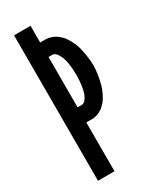

<svg xmlns="http://www.w3.org/2000/svg" viewBox="-171 -683 584 729"><g transform="rotate(-30 121.5 -319.0)"><path d="M159.2 -389.6Q159.2 -364.3 156.2 -344.7Q153.3 -324.2 148.4 -309.6Q141.6 -294.9 134.8 -287.1Q127 -280.3 119.1 -280.3Q119.1 -280.3 110.4 -280.3Q101.6 -280.3 101.6 -280.3Q101.6 -280.3 101.6 -308.6Q101.6 -336.9 101.6 -374Q101.6 -418.9 101.6 -460Q101.6 -501 101.6 -501Q101.6 -501 110.4 -501Q118.2 -501 118.2 -501Q118.2 -501 118.2 -501Q118.2 -501 118.2 -501Q126 -501 133.8 -493.2Q140.6 -486.3 147.5 -470.7Q153.3 -456.1 156.2 -435.5Q159.2 -415 159.2 -389.6Q159.2 -389.6 159.2 -389.6Q159.2 -389.6 159.2 -389.6ZM233.4 -389.6Q233.4 -409.2 230.5 -425.8Q228.5 -443.4 224.6 -459Q221.7 -474.6 215.8 -488.3Q210 -502 203.1 -513.7Q196.3 -525.4 187.5 -535.2Q178.7 -543.9 168.9 -550.8Q159.2 -557.6 148.4 -560.5Q137.7 -564.5 126 -564.5Q126 -564.5 114.3 -564.5Q101.6 -564.5 101.6 -564.5Q101.6 -564.5 101.6 -600.6Q101.6 -637.7 101.6 -637.7Q101.6 -637.7 65.4 -637.7Q29.3 -637.7 29.3 -637.7Q29.3 -637.7 29.3 -627Q29.3 -615.2 29.3 -595.7Q29.3 -558.6 29.3 -497.1Q29.3 -435.5 29.3 -366.2Q29.3 -321.3 29.3 -275.4Q29.3 -228.5 29.3 -186.5Q29.3 -107.4 29.3 -53.7Q29.3 0 29.3 0Q29.3 0 65.4 0Q101.6 0 101.6 0Q101.6 0 101.6 -27.3Q101.6 -54.7 101.6 -90.8Q101.6 -134.8 101.6 -173.8Q101.6 -213.9 101.6 -213.9Q101.6 -213.9 114.3 -213.9Q127 -213.9 127 -213.9Q127 -213.9 127 -213.9Q127 -213.9 127 -213.9Q138.7 -213.9 149.4 -217.8Q160.2 -221.7 169.9 -227.5Q179.7 -234.4 188.5 -244.1Q196.3 -252.9 203.1 -264.6Q210 -277.3 215.8 -291Q221.7 -305.7 224.6 -321.3Q228.5 -336.9 230.5 -353.5Q233.4 -371.1 233.4 -389.6Q233.4 -389.6 233.4 -389.6Q233.4 -389.6 233.4 -389.6Z"/></g></svg>

Font: AgendaMediumCondGoodkids
Style: AgendaMediumCondGoodkids
Weight: 500
Designer: ""
Version: ""